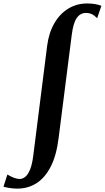

<svg xmlns="http://www.w3.org/2000/svg" viewBox="-148 -835 604 1106"><path d="M-48 251.5Q-67 251.5 -88.8 248.5Q-110.5 245.5 -128 240.5L-105.5 170.5Q-84 183 -66.5 189.5Q-49 196 -35 196Q-17 196 -1.2 182.5Q14.5 169 26 139.5Q37.5 110 43.5 62.5L123.5 -570.5Q133 -645.5 164.8 -700.5Q196.5 -755.5 245.2 -785.2Q294 -815 353.5 -815Q378 -815 399.5 -811.5Q421 -808 436 -801.5L411.5 -730Q397 -745.5 381.8 -753Q366.5 -760.5 347 -760.5Q314.5 -760.5 294 -731.2Q273.5 -702 265 -632L190 -42.5Q177.5 60.5 144 125.2Q110.5 190 61.5 220.8Q12.5 251.5 -48 251.5Z"/></svg>

Font: Merriweather 72pt
Style: Bold Italic
Weight: 700
Italic angle: -7.8°
Version: Version 2.101